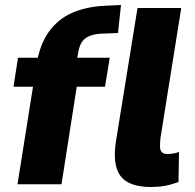

<svg xmlns="http://www.w3.org/2000/svg" viewBox="-20 -737 779 768"><path d="M50 0 112 -390H34L52 -506H203L118 -430L125 -473Q138 -558 175.5 -610Q213 -662 270.5 -686.5Q328 -711 401 -714L464 -717L452 -605L379 -602Q356 -600 338 -593Q320 -586 309 -571Q298 -556 293 -528L283 -473L251 -506H419L400 -390H287L226 0ZM584 11Q495 11 462 -33Q429 -77 444 -173L530 -705H705L622 -186Q620 -165 620 -151Q620 -137 627 -129Q634 -121 649 -121Q664 -121 676 -123.5Q688 -126 696 -129L694 -9Q664 2 639 6.5Q614 11 584 11Z"/></svg>

Font: Nunito Sans 7pt Condensed Black
Style: Italic
Weight: 900
Width: 3
Italic angle: -9°
Designer: Vernon Adams
Foundry: Vernon Adams
Version: Version 3.101;gftools[0.9.27]